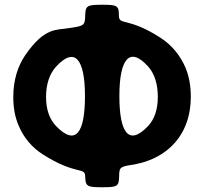

<svg xmlns="http://www.w3.org/2000/svg" viewBox="-20 -760 856 809"><path d="M481 -694C481 -736 475 -740 411 -740C346 -740 340 -736 339 -694C338 -651 332 -651 274 -642C220 -632 170 -649 86 -527C55 -481 36 -423 36 -351C36 -307 43 -267 58 -232C79 -181 114 -139 161 -109C302 -20 338 -58 339 -17C340 25 346 29 411 29C475 29 481 25 482 -17C482 -58 488 -58 546 -67C566 -71 586 -76 604 -83C708 -121 784 -211 784 -352C784 -397 777 -437 762 -474C740 -525 706 -568 659 -599C520 -690 481 -651 481 -694ZM174 -351C174 -404 188 -448 216 -479C296 -566 338 -510 338 -355C338 -200 299 -144 217 -228C189 -257 174 -298 174 -351ZM645 -352C645 -299 631 -257 603 -228C523 -144 483 -200 483 -355C483 -510 525 -567 604 -480C631 -450 645 -406 645 -352Z"/></svg>

Font: Asimov Print
Style: A
Weight: 500
Designer: Google
Version: Version 2.000980: 2014